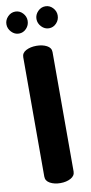

<svg xmlns="http://www.w3.org/2000/svg" viewBox="-105 -967 476 1007"><g transform="rotate(-10 133.5 -463.5)"><path d="M54 -48V-684Q54 -707 77 -719Q100 -731 132 -731Q164 -731 187 -719Q210 -707 210 -684V-48Q210 -25 187 -12.5Q164 0 132 0Q100 0 77 -12.5Q54 -25 54 -48ZM110 -869Q110 -845 93.5 -827.5Q77 -810 54 -810Q31 -810 14 -828Q-3 -846 -3 -869Q-3 -892 14 -909.5Q31 -927 54 -927Q77 -927 93.5 -909.5Q110 -892 110 -869ZM270 -869Q270 -845 253.5 -827.5Q237 -810 214 -810Q191 -810 174 -828Q157 -846 157 -869Q157 -892 174 -909.5Q191 -927 214 -927Q237 -927 253.5 -909.5Q270 -892 270 -869Z"/></g></svg>

Font: Dosis
Style: ExtraBold
Weight: 800
Designer: EdgarTolentino, PabloImpallari, IginoMarini
Foundry: EdgarTolentino, PabloImpallari, IginoMarini
Version: Version 1.007